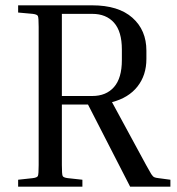

<svg xmlns="http://www.w3.org/2000/svg" viewBox="-20 -700 665 720"><path d="M48 -653V-680H326Q424 -680 476.5 -633.5Q529 -587 529 -510V-479Q529 -418 495.5 -375.5Q462 -333 400 -317L528 -81Q541 -57 547 -47.5Q553 -38 558.5 -35.5Q564 -33 574 -32L619 -26V0H468L310 -308H212V-81Q212 -46 215 -40Q218 -34 234 -32L289 -26V0H48V-26L103 -32Q119 -34 122 -40Q125 -46 125 -81V-599Q125 -634 122 -640Q119 -646 103 -648ZM326 -648H212V-340H326Q378 -340 407.5 -373.5Q437 -407 437 -475V-514Q437 -582 407.5 -615Q378 -648 326 -648Z"/></svg>

Font: Inria Serif
Style: Regular
Weight: 400
Designer: Black Foundry Team
Foundry: Black Foundry
Version: Version 1.000; ttfautohint (v1.8.3)